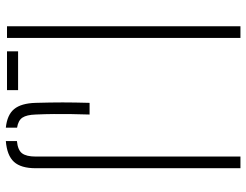

<svg xmlns="http://www.w3.org/2000/svg" viewBox="-113 -727 844 658"><g transform="rotate(90 309.0 -398.0)"><path d="M70 0V-800H110V0ZM156 0V-38H289V0ZM417.5 4Q373.5 -0.5 353.8 -24.5Q334 -48.5 332.5 -98Q331 -150.5 331 -190.5Q331 -230.5 332.5 -283H372.5Q371.5 -250.5 371 -220.5Q370.5 -190.5 370.8 -160.5Q371 -130.5 372.5 -98Q373.5 -67.5 383 -53Q392.5 -38.5 417.5 -34.5ZM463.5 4V-34Q494.5 -37 505.5 -51.8Q516.5 -66.5 516.5 -98V-800H556.5V-98Q556.5 -48 534.8 -24Q513 0 463.5 4Z"/></g></svg>

Font: Big Shoulders Stencil Text Thin
Style: Regular
Weight: 100
Designer: Patric King
Foundry: XO Type Co
Version: Version 2.001